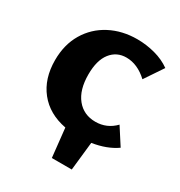

<svg xmlns="http://www.w3.org/2000/svg" viewBox="-198 -803 1065 1135"><g transform="rotate(30 334.5 -235.5)"><path d="M479 1 458 195H322L301 -1Q181 -24 115 -107Q49 -190 49 -316Q49 -422 96 -501Q143 -580 225 -623Q307 -666 410 -666Q471 -666 531 -650Q591 -634 637 -601L553 -476Q484 -540 408 -540Q342 -540 302 -489Q262 -438 262 -341Q262 -236 309.5 -177.5Q357 -119 437 -119Q515 -119 570 -176L644 -61Q577 -14 479 1Z"/></g></svg>

Font: Ysabeau Heavy
Style: Regular
Weight: 800
Designer: Christian Thalmann (Catharsis Fonts)
Version: Version 0.003